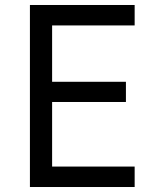

<svg xmlns="http://www.w3.org/2000/svg" viewBox="-20 -750 640 770"><path d="M100 0V-730H520V-648H189V-422H485V-341H189V-82H520V0Z"/></svg>

Font: Liga JetBrainsMono Nerd Font
Style: Regular
Weight: 400
Designer: Philipp Nurullin, Konstantin Bulenkov
Foundry: JetBrains
Version: Version 2.225; ttfautohint (v1.8.3)